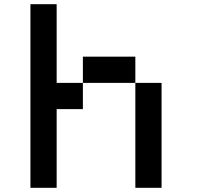

<svg xmlns="http://www.w3.org/2000/svg" viewBox="-20 -895 1040 915"><path d="M125 -875H250V-500H375V-375H250V0H125ZM375 -500V-625H625V-500ZM625 -500H750V0H625Z"/></svg>

Font: Dogica
Style: Regular
Weight: 400
Monospace: yes
Designer: Roberto Mocci
Version: Version 001.012